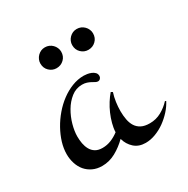

<svg xmlns="http://www.w3.org/2000/svg" viewBox="-112 -531 633 648"><g transform="rotate(-30 204.0 -207.0)"><path d="M254.9 -255.9Q254.9 -250.5 251 -246.3Q247.1 -242.2 241.7 -242.2Q237.3 -242.2 232.4 -244.9Q227.5 -247.6 221.4 -251Q215.3 -254.4 207.3 -257.1Q199.2 -259.8 189 -259.8Q165 -259.8 146.2 -244.9Q127.4 -230 114.5 -208Q101.6 -186 94.7 -161.1Q87.9 -136.2 87.9 -116.2Q87.9 -102.1 90.3 -88.6Q92.8 -75.2 98.9 -64.2Q105 -53.2 115.7 -46.6Q126.5 -40 143.1 -40Q160.6 -40 176.8 -46.6Q192.9 -53.2 207 -64Q207.5 -79.6 212.2 -96.9Q216.8 -114.3 224.1 -131.1Q231.4 -147.9 241 -163.1Q250.5 -178.2 260.7 -189.9L267.1 -186Q261.7 -169.4 259.3 -151.9Q256.8 -134.3 256.8 -117.2Q256.8 -99.6 259.8 -84Q262.7 -68.4 270 -56.9Q277.3 -45.4 290 -38.8Q302.7 -32.2 322.8 -32.2Q347.2 -32.2 367.7 -43.5Q388.2 -54.7 403.8 -71.8L407.7 -69.8Q398.9 -52.7 384.8 -37.1Q370.6 -21.5 353.3 -9Q335.9 3.4 316.4 10.7Q296.9 18.1 277.8 18.1Q251 18.1 233.9 2.7Q216.8 -12.7 210.4 -36.1Q189.9 -15.6 164.8 -1.7Q139.6 12.2 111.8 12.2Q91.3 12.2 75.4 4.6Q59.6 -2.9 48.8 -15.6Q38.1 -28.3 32.5 -45.7Q26.9 -63 26.9 -82Q26.9 -104 33.9 -127.2Q41 -150.4 53.5 -172.9Q65.9 -195.3 83 -215.3Q100.1 -235.4 120.4 -250.5Q140.6 -265.6 163.1 -274.4Q185.5 -283.2 209 -283.2Q214.4 -283.2 222.2 -282Q230 -280.8 237.3 -277.8Q244.6 -274.9 249.8 -269.5Q254.9 -264.2 254.9 -255.9ZM184.1 -391.6Q184.1 -373.5 172.1 -362.1Q160.2 -350.6 143.1 -350.6Q127 -350.6 115 -362.1Q103 -373.5 103 -391.6Q103 -399.4 106.2 -406.7Q109.4 -414.1 115 -419.7Q120.6 -425.3 127.7 -428.5Q134.8 -431.6 143.1 -431.6Q151.9 -431.6 159.2 -428.5Q166.5 -425.3 172.1 -419.7Q177.7 -414.1 180.9 -406.7Q184.1 -399.4 184.1 -391.6ZM308.1 -391.6Q308.1 -373.5 296.1 -362.1Q284.2 -350.6 267.1 -350.6Q251 -350.6 239 -362.1Q227.1 -373.5 227.1 -391.6Q227.1 -399.4 230.2 -406.7Q233.4 -414.1 239 -419.7Q244.6 -425.3 251.7 -428.5Q258.8 -431.6 267.1 -431.6Q275.9 -431.6 283.2 -428.5Q290.5 -425.3 296.1 -419.7Q301.8 -414.1 304.9 -406.7Q308.1 -399.4 308.1 -391.6Z"/></g></svg>

Font: Montez
Style: Regular
Weight: 400
Designer: Astigmatic (AOETI)
Foundry: Astigmatic (AOETI)
Version: Version 1.001